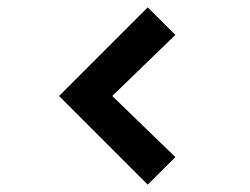

<svg xmlns="http://www.w3.org/2000/svg" viewBox="-20 -575 678 520"><path d="M380 -75 455 -149.5 284 -315 455 -480.5 380 -555 140 -315Z"/></svg>

Font: Manrope
Style: Bold
Weight: 700
Designer: Mikhail Sharanda
Foundry: Mikhail Sharanda
Version: Version 4.505;FEAKit 1.0